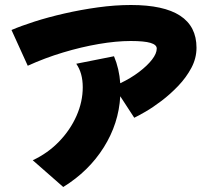

<svg xmlns="http://www.w3.org/2000/svg" viewBox="-20 -673 832 768"><path d="M233 75 111 -32Q171 -60 216 -106.5Q261 -153 286 -209.5Q311 -266 311 -324Q311 -381 285 -418L436 -448Q457 -398 461 -340Q503 -360 536 -385Q569 -410 588 -434.5Q607 -459 607 -479Q607 -494 582 -501.5Q557 -509 503 -509Q445 -509 375 -497Q305 -485 232 -463Q159 -441 91 -410L26 -553Q63 -569 117.5 -586.5Q172 -604 237.5 -619Q303 -634 371.5 -643.5Q440 -653 504 -653Q766 -653 766 -482Q766 -440 745.5 -401.5Q725 -363 693 -329.5Q661 -296 626 -269.5Q591 -243 561.5 -226Q532 -209 517 -202L461 -288Q455 -179 395 -83.5Q335 12 233 75Z"/></svg>

Font: Mochiy Pop P One
Style: Regular
Weight: 400
Designer: FONTDASU
Foundry: FONTDASU / Google Inc. / Adobe
Version: Version 2.000